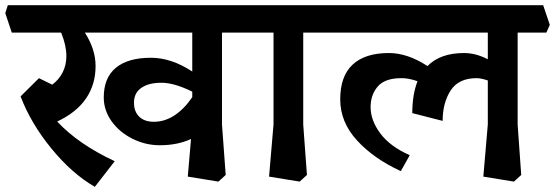

<svg xmlns="http://www.w3.org/2000/svg" viewBox="-50 -661 2124 735"><path d="M799.8 -184.1 814 8.8 786.1 34.2 668.9 15.1 681.2 -128.9Q629.4 -105 562 -105Q506.8 -105 457 -129.9Q407.2 -154.8 377.2 -196.8Q347.2 -238.8 347.2 -288.1Q347.2 -363.3 393.6 -401.6Q439.9 -439.9 527.8 -439.9Q606 -439.9 686 -387.2V-536.1H274.9Q315.9 -472.2 315.9 -408.2Q315.9 -337.4 279.1 -283.7Q242.2 -230 168.9 -195.8Q250 -108.9 389.2 -43.9L313 54.2Q225.1 3.4 146.5 -92.8Q67.9 -189 28.8 -292L99.1 -361.8L149.9 -336.9Q175.8 -356 189.9 -384Q204.1 -412.1 204.1 -446.8Q204.1 -486.8 184.1 -536.1H-4.9L-29.8 -610.8L-20 -641.1H897.9L922.9 -565.9L910.2 -536.1H799.8ZM686 -289.1V-310.1Q617.2 -344.2 567.9 -344.2Q519 -344.2 491 -324.7Q462.9 -305.2 462.9 -268.1Q462.9 -233.9 482.9 -214.4Q502.9 -194.8 539.1 -194.8Q580.1 -194.8 617.4 -219Q654.8 -243.2 686 -289.1Z M1110.8 -184.1 1125 8.8 1097.2 34.2 980 15.1 997.1 -185.1V-536.1H897.9L873 -610.8L882.8 -641.1H1209L1233.9 -565.9L1221.2 -536.1H1110.8Z M1931.6 -184.1 1945.3 8.8 1917.5 34.2 1800.3 15.1 1817.4 -185.1V-353Q1791.5 -361.8 1774.4 -361.8Q1705.6 -361.8 1675 -314.5Q1644.5 -267.1 1644.5 -198.2L1528.3 -228Q1528.3 -298.8 1548.3 -350.1Q1513.2 -362.3 1486.3 -361.8Q1423.3 -361.8 1396 -329.8Q1368.7 -297.9 1368.7 -251Q1368.7 -200.2 1406 -150.1Q1443.4 -100.1 1518.6 -66.9L1484.4 -5.9Q1380.4 -53.7 1316.4 -123.8Q1252.4 -193.8 1252.4 -280.8Q1252.4 -369.6 1300 -413.8Q1347.7 -458 1438.5 -458Q1510.3 -458 1586.4 -408.2Q1635.3 -458 1726.6 -458Q1771.5 -458 1817.4 -434.1V-536.1H1205.6L1180.7 -610.8L1190.4 -641.1H2029.3L2054.7 -565.9L2041.5 -536.1H1931.6Z"/></svg>

Font: Sura
Style: Bold
Weight: 700
Designer: Carolina Giovagnoli
Foundry: Huerta Tipografica
Version: Version 1.002;PS 001.002;hotconv 1.0.70;makeotf.lib2.5.58329